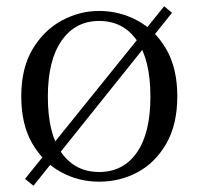

<svg xmlns="http://www.w3.org/2000/svg" viewBox="-20 -566 636 614"><path d="M530 -525 87 28 60 6 505 -546ZM297 15Q231 15 174.5 -16Q118 -47 83 -107.5Q48 -168 48 -258Q48 -348 84 -408.5Q120 -469 177 -500Q234 -531 297 -531Q362 -531 419 -500.5Q476 -470 511.5 -409Q547 -348 547 -258Q547 -168 512 -107Q477 -46 420.5 -15.5Q364 15 297 15ZM297 -16Q374 -16 417.5 -78Q461 -140 461 -257Q461 -375 417.5 -437Q374 -499 297 -499Q221 -499 177 -436Q133 -373 133 -257Q133 -138 177 -77Q221 -16 297 -16Z"/></svg>

Font: Noto Serif TC
Style: Regular
Weight: 400
Designer: Ryoko NISHIZUKA  (kana & ideographs); Frank Grießhammer (Latin, Greek & Cyrillic); Wenlong ZHANG  (bopomofo); Sandoll Co
Foundry: Adobe
Version: Version 2.003-H1;hotconv 1.1.1;makeotfexe 2.6.0